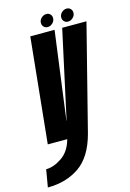

<svg xmlns="http://www.w3.org/2000/svg" viewBox="-201 -762 716 1058"><g transform="rotate(-15 157.0 -233.0)"><path d="M-3.5 0 57.5 -600H196L129.5 -99.5H130.5L239.5 -600H378L225.5 0Q192 125.5 116.2 177.5Q40.5 229.5 -64.5 229.5L-47.5 130Q-4 130 43 98Q89.5 66.5 107.5 0ZM164 -624.5Q150.5 -624.5 141.8 -633.5Q133 -642.5 133 -656Q133 -672 145.8 -684Q158.5 -696 174.5 -696Q188 -696 196.5 -687Q205 -678 205 -665Q205 -648.5 192.2 -636.5Q179.5 -624.5 164 -624.5ZM280 -624.5Q266.5 -624.5 257.8 -633.5Q249 -642.5 249 -656Q249 -672 261.5 -684Q274 -696 290.5 -696Q303.5 -696 312.2 -687Q321 -678 321 -665Q321 -648.5 308.2 -636.5Q295.5 -624.5 280 -624.5Z"/></g></svg>

Font: Anybody UltraCondensed Regular
Style: Bold Italic
Weight: 700
Width: 1
Italic angle: -10°
Designer: Tyler Finck
Foundry: Etcetera Type Company
Version: Version 1.010; ttfautohint (v1.8.3) -l 8 -r 50 -G 200 -x 14 